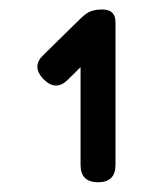

<svg xmlns="http://www.w3.org/2000/svg" viewBox="-20 -687 343 404"><path d="M186.5 -303.5Q149.5 -303.5 149.5 -340V-555.5L166 -562L123 -519.5Q97.5 -494 71.5 -520.5Q45.5 -547.5 72 -572L150 -648.5Q162 -660 171.5 -663.5Q181 -667 195.5 -667Q223 -667 223 -640.5V-340Q223 -303.5 186.5 -303.5Z"/></svg>

Font: Jura Light SemiBold
Style: Regular
Weight: 600
Version: Version 5.106